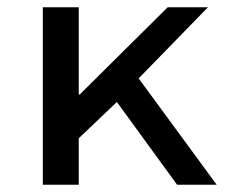

<svg xmlns="http://www.w3.org/2000/svg" viewBox="-20 -509 640 529"><path d="M98 0V-489H197V-248L200 -249L442 -489H553L362 -293L577 0H468L302 -228L197 -128V0Z"/></svg>

Font: SauceCodePro Nerd Font Mono
Style: Regular
Weight: 500
Monospace: yes
Designer: Paul D. Hunt, Teo Tuominen
Foundry: Adobe Systems Incorporated
Version: Version 2.030;PS 1.000;hotconv 16.6.51;makeotf.lib2.5.65220;